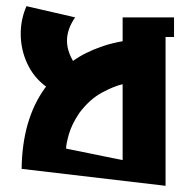

<svg xmlns="http://www.w3.org/2000/svg" viewBox="-20 -600 582 620"><path d="M376 -83V-328.1Q346.7 -321.3 308.1 -300.3Q269.5 -279.3 236.3 -235.4Q211.9 -199.2 202.6 -167Q193.4 -134.8 193.4 -120.1ZM215.8 -403.3Q236.3 -418 259.3 -429.2Q282.2 -440.4 304.2 -448.2Q326.2 -456.1 344.7 -460.4Q363.3 -464.8 376 -466.8V-543.9H542V-480.5H514.6V0L49.8 -54.7Q51.8 -213.9 125 -315.4L128.9 -320.3Q88.9 -349.6 67.9 -395Q46.9 -440.4 46.9 -491.2Q46.9 -537.1 65.4 -580.1L222.7 -543.9Q196.3 -505.9 196.3 -468.8Q196.3 -436.5 215.8 -403.3Z"/></svg>

Font: Shorif Bongobondhu ANSI V2
Style: Regular
Weight: 400
Designer: Shorif Uddin Shishir, Shorif art & Design, e-mail : shorifart@gmail.com, facebook : Shorif2001
Foundry: Lipighor Font Foundry
Version: Designed By Shorif Uddin Shishir | Build By Niladri Shekhar 